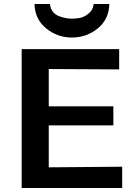

<svg xmlns="http://www.w3.org/2000/svg" viewBox="-20 -937 677 957"><path d="M152 -917H229Q231 -894 244 -878Q257 -862 276.5 -855.5Q296 -849 310.5 -846.5Q325 -844 339 -844Q358 -844 378 -847.5Q398 -851 421 -869Q444 -887 447 -917H525Q523 -841 467.5 -795.5Q412 -750 338 -750Q266 -750 210 -795.5Q154 -841 152 -917ZM88 0V-692H574V-591L223 -593V-407H545V-312H223V-103L589 -106V0Z"/></svg>

Font: Coval
Style: Bold
Weight: 700
Foundry: Context Ltd
Version: Version 001.000